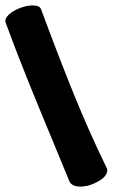

<svg xmlns="http://www.w3.org/2000/svg" viewBox="-20 -689 416 709"><path d="M100 -669Q127 -669 132 -654Q197 -478 253.5 -339Q310 -200 373 -71Q376 -67 376 -60Q376 -38 342.5 -19Q309 0 276 0Q245 0 236 -20L180 -156Q118 -305 78 -404.5Q38 -504 1 -605Q-4 -619 11.5 -634Q27 -649 53 -659Q79 -669 100 -669Z"/></svg>

Font: Sedgwick Ave Display
Style: Regular
Weight: 400
Designer: Kevin Burke, Pedro Vergani
Foundry: Google, Inc.
Version: Version 1.000